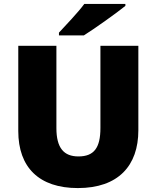

<svg xmlns="http://www.w3.org/2000/svg" viewBox="-20 -947 797 977"><path d="M618 -917V-927H409C376 -882 314 -818 280 -781V-767H407C461 -801 571 -879 618 -917ZM684 -284V-714H491V-296C491 -194 458 -151 379 -151C305 -151 267 -194 267 -295V-714H73V-280C73 -95 179 10 376 10C582 10 684 -104 684 -284Z"/></svg>

Font: Noto Sans Sinhala Black
Style: Regular
Weight: 900
Designer: Jelle Bosma - Monotype Design Team
Foundry: Monotype Imaging Inc.
Version: Version 2.006